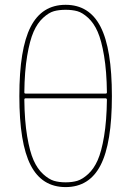

<svg xmlns="http://www.w3.org/2000/svg" viewBox="-20 -760 540 790"><path d="M85 -355.5Q80.1 -355.5 80.1 -349.6Q81.1 -262.7 91.8 -199.2Q102.5 -135.7 118.2 -100.6Q133.8 -65.4 157.2 -43.9Q180.7 -22.5 201.7 -16.1Q222.7 -9.8 250 -9.8Q277.3 -9.8 298.3 -16.1Q319.3 -22.5 342.8 -43.9Q366.2 -65.4 381.8 -100.6Q397.5 -135.7 408.2 -199.2Q418.9 -262.7 419.9 -349.6Q419.9 -354.5 415 -355.5ZM80.1 -379.9Q80.1 -375 85 -375H415Q419.9 -375 419.9 -379.9Q418.9 -466.8 408.2 -530.3Q397.5 -593.8 381.8 -629.4Q366.2 -665 342.8 -686.5Q319.3 -708 298.3 -713.9Q277.3 -719.7 250 -719.7Q222.7 -719.7 201.7 -713.9Q180.7 -708 157.2 -686.5Q133.8 -665 118.2 -629.4Q102.5 -593.8 91.8 -530.3Q81.1 -466.8 80.1 -379.9ZM394 -80.6Q347.7 9.8 250 9.8Q152.3 9.8 106 -80.6Q59.6 -170.9 59.6 -364.7Q59.6 -558.6 106 -649.4Q152.3 -740.2 250 -740.2Q347.7 -740.2 394 -649.4Q440.4 -558.6 440.4 -364.7Q440.4 -170.9 394 -80.6Z"/></svg>

Font: Rounded-X Mgen+ 2m thin
Style: Regular
Weight: 100
Designer: [Source Han Sans]
Ryoko NISHIZUKA  (kana & ideographs); Paul D. Hunt (Latin, Greek & Cyrillic); Wenlong ZHANG  (bopomofo
Version: Version 1.059.20150602